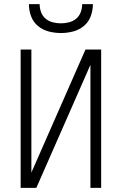

<svg xmlns="http://www.w3.org/2000/svg" viewBox="-20 -910 590 930"><path d="M80 0V-670H132V-74L394 -670H470V0H418V-596L156 0ZM275 -750Q245 -750 216 -757.5Q187 -765 164 -784Q141 -803 130.5 -831.5Q120 -860 120 -890H172Q172 -870 179 -851Q186 -832 201 -819.5Q216 -807 235.5 -802Q255 -797 275 -797Q295 -797 314.5 -802Q334 -807 349 -819.5Q364 -832 371 -851Q378 -870 378 -890H430Q430 -860 419.5 -831.5Q409 -803 386 -784Q363 -765 334 -757.5Q305 -750 275 -750Z"/></svg>

Font: Lode Dark
Style: Regular
Weight: 400
Monospace: yes
Designer: Belleve Invis
Foundry: Belleve Invis
Version: Version 29.2.0; ttfautohint (v1.8.3)